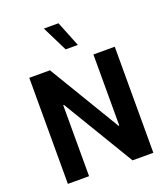

<svg xmlns="http://www.w3.org/2000/svg" viewBox="-170 -1087 1055 1206"><g transform="rotate(-20 358.0 -484.0)"><path d="M363.3 -968.3H265.6L349.6 -798.8H431.2ZM502.4 -233.9H497.6L211.9 -709H73.7V0H215.3V-474.6H220.2L505.9 0H645V-709H502.4Z"/></g></svg>

Font: Estedad Bold
Style: Regular
Weight: 700
Designer: Amin Abedi
Version: Version 7.3